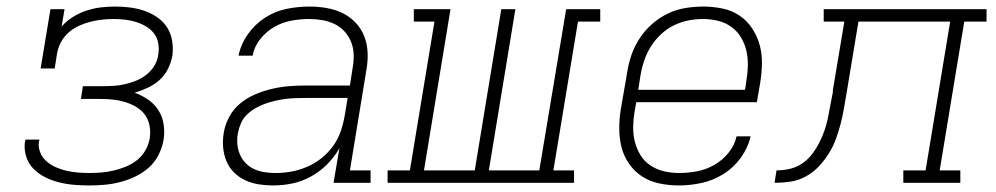

<svg xmlns="http://www.w3.org/2000/svg" viewBox="-20 -558 3040 586"><path d="M252 8Q229 8 205.5 6Q182 4 160 -1.5Q138 -7 118 -17Q98 -27 82.5 -42.5Q67 -58 60 -80Q53 -102 56 -125Q57 -127 57 -128.5Q57 -130 58 -132H100Q100 -131 100 -129.5Q100 -128 99 -127Q96 -110 102.5 -93.5Q109 -77 121.5 -66Q134 -55 149.5 -48Q165 -41 182 -37Q199 -33 216.5 -31.5Q234 -30 252 -30Q271 -30 289.5 -31.5Q308 -33 327 -37.5Q346 -42 364.5 -49.5Q383 -57 398.5 -69.5Q414 -82 424 -99.5Q434 -117 437 -136Q440 -155 436.5 -174Q433 -193 422.5 -207.5Q412 -222 396 -231.5Q380 -241 362 -246.5Q344 -252 325 -254Q306 -256 286 -256H227L233 -295H293Q310 -295 327 -296Q344 -297 361.5 -301Q379 -305 396 -312Q413 -319 427.5 -330.5Q442 -342 451.5 -358Q461 -374 463 -391Q466 -409 463 -426Q460 -443 450 -456Q440 -469 425.5 -477.5Q411 -486 395 -491Q379 -496 361.5 -498Q344 -500 327 -500Q309 -500 291 -498Q273 -496 255.5 -491.5Q238 -487 220.5 -479Q203 -471 189 -458.5Q175 -446 166 -429Q157 -412 154 -394L147 -349H104L134 -530H177L168 -477Q183 -494 203 -506.5Q223 -519 245 -526Q267 -533 288.5 -535.5Q310 -538 332 -538Q355 -538 378 -535Q401 -532 422 -524.5Q443 -517 461 -504.5Q479 -492 490.5 -473.5Q502 -455 505.5 -432.5Q509 -410 506 -387Q502 -367 492.5 -347.5Q483 -328 466.5 -313.5Q450 -299 430.5 -290Q411 -281 391 -275Q413 -267 432 -254Q451 -241 463.5 -221.5Q476 -202 479.5 -178Q483 -154 479 -130Q475 -107 463.5 -84.5Q452 -62 433 -45.5Q414 -29 391.5 -18.5Q369 -8 345.5 -2Q322 4 298.5 6Q275 8 252 8Z M813 8Q791 8 769 4.5Q747 1 728 -8Q709 -17 694 -32Q679 -47 671 -66.5Q663 -86 661 -108Q659 -130 663 -153Q667 -178 680 -202Q693 -226 714 -243Q735 -260 760 -270.5Q785 -281 811 -287Q837 -293 862 -295Q887 -297 913 -297H1048L1056 -349Q1060 -370 1059.5 -390.5Q1059 -411 1052 -429Q1045 -447 1032 -461.5Q1019 -476 1001.5 -484.5Q984 -493 964 -496.5Q944 -500 924 -500Q897 -500 869.5 -495Q842 -490 817.5 -476Q793 -462 774.5 -439Q756 -416 751 -388H708Q715 -423 736.5 -453.5Q758 -484 789 -504Q820 -524 855 -531Q890 -538 924 -538Q951 -538 977 -533.5Q1003 -529 1025.5 -518Q1048 -507 1065.5 -488.5Q1083 -470 1092 -446.5Q1101 -423 1102 -396.5Q1103 -370 1098 -343L1048 -38H1111V0H998L1016 -106Q1001 -79 978.5 -56.5Q956 -34 928.5 -19Q901 -4 872 2Q843 8 813 8ZM821 -30Q846 -30 870 -34.5Q894 -39 917.5 -49Q941 -59 961.5 -75.5Q982 -92 997 -113Q1012 -134 1020 -157.5Q1028 -181 1032 -205L1041 -259H913Q897 -259 881.5 -258.5Q866 -258 851 -256Q836 -254 820.5 -250.5Q805 -247 789.5 -241.5Q774 -236 760 -228Q746 -220 734 -208.5Q722 -197 715.5 -182Q709 -167 706 -151Q703 -134 704.5 -117.5Q706 -101 712.5 -86Q719 -71 730.5 -59.5Q742 -48 756.5 -41.5Q771 -35 787.5 -32.5Q804 -30 821 -30Z M1163 0V-38H1231L1306 -492H1243V-530H1355L1274 -38H1429L1510 -530H1553L1472 -38H1626L1708 -530H1812V-492H1744L1669 -38H1732V0Z M2052 8Q2022 8 1993 2Q1964 -4 1940.5 -19Q1917 -34 1900.5 -57.5Q1884 -81 1877 -108.5Q1870 -136 1870 -166Q1870 -196 1875 -226L1894 -336Q1898 -363 1907 -389.5Q1916 -416 1932 -440.5Q1948 -465 1970 -484.5Q1992 -504 2018 -516.5Q2044 -529 2072 -533.5Q2100 -538 2127 -538Q2156 -538 2185 -532Q2214 -526 2237 -510.5Q2260 -495 2275.5 -471.5Q2291 -448 2298.5 -421Q2306 -394 2305.5 -364Q2305 -334 2300 -304L2290 -246H1922L1917 -219Q1913 -196 1912.5 -172Q1912 -148 1917.5 -126Q1923 -104 1934.5 -85Q1946 -66 1964.5 -53.5Q1983 -41 2005.5 -35.5Q2028 -30 2052 -30Q2079 -30 2106.5 -35Q2134 -40 2159 -54Q2184 -68 2203 -91Q2222 -114 2228 -142H2271Q2263 -107 2241 -76.5Q2219 -46 2187.5 -26.5Q2156 -7 2121 0.5Q2086 8 2052 8ZM2254 -284 2258 -311Q2262 -334 2262.5 -357.5Q2263 -381 2258 -403Q2253 -425 2241.5 -444Q2230 -463 2212 -476Q2194 -489 2171.5 -494.5Q2149 -500 2126 -500Q2103 -500 2080.5 -495.5Q2058 -491 2036.5 -480.5Q2015 -470 1997 -453Q1979 -436 1966.5 -416Q1954 -396 1946.5 -374Q1939 -352 1935 -329L1928 -284Z M2344 0 2350 -38Q2370 -38 2390 -42.5Q2410 -47 2427.5 -58.5Q2445 -70 2458 -87Q2471 -104 2480.5 -122.5Q2490 -141 2496.5 -160Q2503 -179 2507 -198.5Q2511 -218 2514.5 -238Q2518 -258 2522 -277Q2522 -277 2522 -277.5Q2522 -278 2522 -278V-280Q2522 -280 2522 -281Q2522 -282 2522 -283L2557 -492H2494V-530H2991V-492H2923L2848 -38H2911V0H2737V-38H2805L2880 -492H2600L2564 -275Q2560 -252 2556 -228.5Q2552 -205 2546 -181.5Q2540 -158 2531.5 -134.5Q2523 -111 2509.5 -89.5Q2496 -68 2478.5 -49.5Q2461 -31 2438.5 -19Q2416 -7 2392 -3.5Q2368 0 2344 0Z"/></svg>

Font: Iosevka Curly Slab XLtExObl
Style: Regular
Weight: 200
Width: 7
Italic angle: -9°
Monospace: yes
Designer: Belleve Invis
Foundry: Belleve Invis
Version: Version 11.0.0; ttfautohint (v1.8.3)